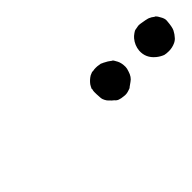

<svg xmlns="http://www.w3.org/2000/svg" viewBox="25 -1026 638 638"><g transform="rotate(-45 344.0 -707.0)"><path d="M638 -769Q650 -767 656 -763Q658 -762 658.5 -762Q659 -762 663.5 -758.5Q668 -755 669 -755Q671 -755 676 -748Q685 -734 687 -725Q688 -721 687 -713Q685 -689 680 -679Q673 -666 667 -660Q662 -653 652 -648Q637 -641 621 -641Q609 -641 601 -643Q588 -648 577 -657Q550 -679 552 -712Q554 -735 569 -753Q574 -759 582 -764.5Q590 -770 592 -770Q594 -770 598 -771Q602 -772 606 -772.5Q610 -773 610 -773Q610 -773 611.5 -773Q613 -773 617.5 -772.5Q622 -772 626.5 -771Q631 -770 638 -769ZM399 -773Q401 -774 409.5 -774Q418 -774 422 -773Q433 -772 434 -770Q434 -770 439 -768Q455 -760 462 -754Q464 -752 465 -752Q468 -752 476 -736Q482 -724 482 -706Q482 -699 478 -688Q472 -668 458 -659Q445 -650 444 -649Q442 -646 434 -644Q421 -639 409 -641Q397 -642 389 -645Q386 -646 382.5 -648.5Q379 -651 379 -651.5Q379 -652 377 -654Q369 -660 367 -663Q366 -664 364 -666Q359 -670 355 -678Q351 -686 351 -689Q351 -690 350.5 -693Q350 -696 349.5 -710Q349 -724 350 -727Q352 -733 351 -733Q350 -733 351.5 -736Q353 -739 354.5 -742Q356 -745 358 -748Q367 -760 380 -768L392 -773Q391 -772 399 -773Z"/></g></svg>

Font: TT2020 Style E
Style: Italic
Weight: 400
Italic angle: -15°
Version: Version 0.2.000